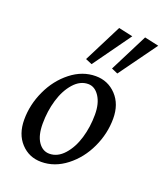

<svg xmlns="http://www.w3.org/2000/svg" viewBox="-126 -747 725 842"><g transform="rotate(20 236.5 -326.5)"><path d="M345.7 -470.7 316.4 -483.4 406.2 -661.1 472.7 -646.5ZM225.6 -470.7 195.3 -483.4 285.2 -661.1 351.6 -646.5ZM164.1 7.8Q106.9 7.8 69.1 -33Q31.2 -73.7 31.2 -141.6Q31.2 -211.4 61.8 -277.3Q92.3 -343.3 146 -385.5Q199.7 -427.7 261.7 -427.7Q318.8 -427.7 357.7 -386.7Q396.5 -345.7 396.5 -278.3Q396.5 -208 365.7 -142.1Q335 -76.2 280.8 -34.2Q226.6 7.8 164.1 7.8ZM185.5 -38.1Q223.6 -38.1 253.9 -71.8Q284.2 -105.5 299.8 -157.5Q315.4 -209.5 315.4 -267.6Q315.4 -319.8 294.4 -351.8Q273.4 -383.8 242.2 -383.8Q204.6 -383.8 174.6 -349.9Q144.5 -315.9 128.9 -263.4Q113.3 -210.9 113.3 -152.3Q113.3 -97.7 133.5 -67.9Q153.8 -38.1 185.5 -38.1Z"/></g></svg>

Font: Crimson Pro
Style: Italic
Weight: 400
Italic angle: -12°
Designer: Jacques Le Bailly
Foundry: Baron von Fonthausen
Version: Version 1.003